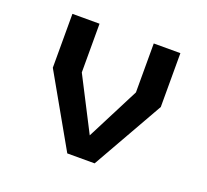

<svg xmlns="http://www.w3.org/2000/svg" viewBox="-96 -636 812 752"><g transform="rotate(20 310.0 -260.0)"><path d="M253 0H367L535 -296V-520.5H424V-316.5L311.5 -96.5L198 -317.5V-520.5H85V-296Z"/></g></svg>

Font: Monaspace Krypton Medium
Style: Regular
Weight: 500
Designer: Riley Cran & the Lettermatic Team
Foundry: Lettermatic
Version: Version 1.101 (Monaspace Krypton)